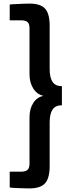

<svg xmlns="http://www.w3.org/2000/svg" viewBox="-20 -888 394 1067"><path d="M324 -303Q288 -303 272 -279Q256 -255 256 -208V34Q256 103 230 131Q204 159 144 159Q135 159 118 158.5Q101 158 84 157.5Q67 157 52.5 156Q38 155 34 154V66H97Q123 66 133.5 55.5Q144 45 144 22V-237Q144 -283 165 -316Q186 -349 222 -355Q186 -363 165 -396Q144 -429 144 -475V-732Q144 -755 133.5 -765Q123 -775 97 -775H34V-863Q38 -864 52.5 -864.5Q67 -865 84.5 -866Q102 -867 119 -867.5Q136 -868 145 -868Q205 -868 230.5 -840Q256 -812 256 -744V-504Q256 -457 272 -433Q288 -409 324 -409Z"/></svg>

Font: Encode Sans Normal
Style: SemiBold
Weight: 600
Designer: Pablo Impallari, Andres Torresi
Foundry: Pablo Impallari, Andres Torresi
Version: Version 1.000; ttfautohint (v1.00) -l 8 -r 50 -G 200 -x 14 -